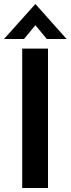

<svg xmlns="http://www.w3.org/2000/svg" viewBox="-44 -940 353 960"><path d="M67 -697H196V0H67ZM133 -920 289 -745H190L133 -814L76 -745H-24Z"/></svg>

Font: Hanken Grotesk
Style: Bold
Weight: 700
Designer: Alfredo Marco Pradil
Foundry: Hanken Design Co.
Version: Version 3.014